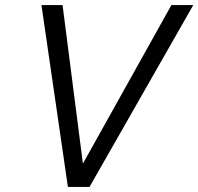

<svg xmlns="http://www.w3.org/2000/svg" viewBox="-20 -735 780 755"><path d="M247 0 143 -715H226L312 -45H280L654 -715H740L332 0Z"/></svg>

Font: Wix Madefor Text
Style: Italic
Weight: 400
Italic angle: -12°
Designer: Dalton Maag Ltd
Foundry: Dalton Maag Ltd
Version: Version 3.100